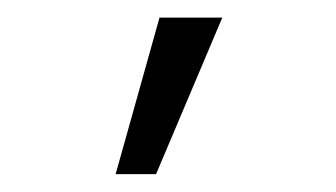

<svg xmlns="http://www.w3.org/2000/svg" viewBox="-20 -811 382 218"><path d="M111.3 -613.3 161.1 -791H232.4L157.2 -613.3Z"/></svg>

Font: Gothic A1 Light
Style: Regular
Weight: 300
Version: Version 2.50